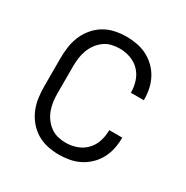

<svg xmlns="http://www.w3.org/2000/svg" viewBox="-130 -638 734 756"><g transform="rotate(30 237.5 -260.0)"><path d="M235 8Q209 8 183 2.5Q157 -3 134.5 -16.5Q112 -30 95 -50.5Q78 -71 68 -95Q58 -119 54.5 -145Q51 -171 51 -197V-323Q51 -349 54.5 -375Q58 -401 68 -425Q78 -449 95 -469.5Q112 -490 134.5 -503.5Q157 -517 183 -522.5Q209 -528 235 -528Q259 -528 283 -523.5Q307 -519 328.5 -508Q350 -497 367.5 -480Q385 -463 396.5 -441.5Q408 -420 413 -396Q418 -372 418 -348V-345H359V-347Q359 -372 351 -396.5Q343 -421 325.5 -439Q308 -457 284 -465.5Q260 -474 235 -474Q216 -474 198 -469.5Q180 -465 165 -454Q150 -443 139 -428Q128 -413 121.5 -395.5Q115 -378 112.5 -359.5Q110 -341 110 -323V-197Q110 -179 112.5 -160.5Q115 -142 121.5 -124.5Q128 -107 139 -92Q150 -77 165 -66Q180 -55 198 -50.5Q216 -46 235 -46Q260 -46 284 -54.5Q308 -63 325.5 -81Q343 -99 351 -123.5Q359 -148 359 -173V-175H418V-172Q418 -148 413 -124Q408 -100 396.5 -78.5Q385 -57 367.5 -40Q350 -23 328.5 -12Q307 -1 283 3.5Q259 8 235 8Z"/></g></svg>

Font: Iosevka QP Light
Style: Regular
Weight: 300
Designer: Belleve Invis
Foundry: Belleve Invis
Version: Version 20.0.0; ttfautohint (v1.8.4)